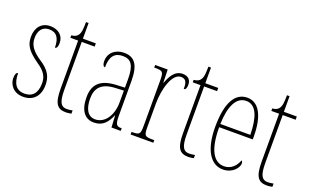

<svg xmlns="http://www.w3.org/2000/svg" viewBox="-76 -1021 2252 1396"><g transform="rotate(20 1049.5 -323.5)"><path d="M151 10C229 10 276 -41 276 -126C276 -185 256 -234 178 -283C114 -326 84 -365 84 -420C84 -473 107 -516 164 -516C221 -516 247 -478 247 -405C262 -405 268 -421 268 -450C268 -504 226 -541 164 -541C97 -541 56 -493 56 -421C56 -355 83 -317 164 -259C234 -213 248 -174 248 -129C248 -52 213 -15 152 -15C88 -15 59 -60 59 -139C46 -139 38 -125 38 -93C38 -50 70 10 151 10Z M482 10C493 10 509 8 524 5V-20C507 -17 496 -15 480 -15C438 -15 416 -40 416 -140V-511H516V-536H416V-657H396C395 -610 395 -575 378 -553C369 -540 353 -532 328 -530V-511H388V-141C388 -26 414 10 482 10Z M697 10C768 10 800 -33 825 -91H827L832 0H904V-20H902C864 -20 853 -29 853 -103V-366C853 -495 813 -542 735 -542C661 -542 617 -496 617 -438C617 -411 625 -395 638 -395C638 -482 671 -517 734 -517C798 -517 825 -477 825 -371V-306L762 -303C643 -298 586 -250 586 -146C586 -41 630 10 697 10ZM699 -15C640 -15 614 -69 614 -146C614 -228 656 -276 763 -280L825 -283V-191C825 -92 774 -15 699 -15Z M980 0H1156V-20H1145C1082 -20 1076 -25 1076 -96V-274C1076 -382 1112 -519 1183 -519C1228 -519 1230 -480 1230 -443C1246 -443 1251 -460 1251 -483C1251 -517 1232 -544 1187 -544C1122 -544 1095 -483 1077 -435H1075L1072 -536H975V-516H978C1042 -516 1048 -511 1048 -440V-96C1048 -25 1042 -20 981 -20H980Z M1429 10C1440 10 1456 8 1471 5V-20C1454 -17 1443 -15 1427 -15C1385 -15 1363 -40 1363 -140V-511H1463V-536H1363V-657H1343C1342 -610 1342 -575 1325 -553C1316 -540 1300 -532 1275 -530V-511H1335V-141C1335 -26 1361 10 1429 10Z M1696 10C1771 10 1812 -46 1812 -77C1812 -90 1808 -96 1803 -99C1787 -57 1754 -15 1696 -15C1616 -15 1567 -97 1567 -270H1827V-291C1827 -445 1780 -542 1688 -542C1593 -542 1539 -450 1539 -262C1539 -88 1600 10 1696 10ZM1799 -295H1567C1571 -431 1610 -517 1688 -517C1767 -517 1797 -427 1799 -295Z M2037 10C2048 10 2064 8 2079 5V-20C2062 -17 2051 -15 2035 -15C1993 -15 1971 -40 1971 -140V-511H2071V-536H1971V-657H1951C1950 -610 1950 -575 1933 -553C1924 -540 1908 -532 1883 -530V-511H1943V-141C1943 -26 1969 10 2037 10Z"/></g></svg>

Font: Noto Serif ExtraCondensed Thin
Style: Regular
Weight: 100
Width: 2
Designer: Monotype Design Team
Foundry: Monotype Imaging Inc.
Version: Version 2.013